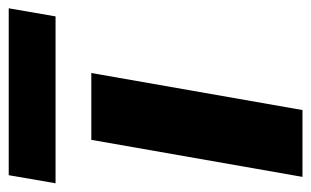

<svg xmlns="http://www.w3.org/2000/svg" viewBox="-182 -570 730 451"><g transform="rotate(-90 183.5 -345.0)"><path d="M-7 0 80 -496H237L150 0ZM-22 -580 -3 -690H389L370 -580Z"/></g></svg>

Font: Rethink Sans ExtraBold
Style: Italic
Weight: 800
Italic angle: -10°
Designer: The Rethink Sans project authors (Hans Thiessen). DM Sans designed by Colophon Foundry.
Foundry: Rethink Communications LLC
Version: Version 1.001